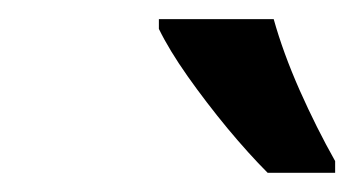

<svg xmlns="http://www.w3.org/2000/svg" viewBox="-20 -786 369 200"><path d="M258.8 -606Q239.3 -625.5 217 -652.3Q194.8 -679.2 175.5 -706.5Q156.2 -733.9 145.5 -755.9V-766.1H265.1Q274.9 -731 292.2 -691.9Q309.6 -652.8 329.1 -618.2V-606Z"/></svg>

Font: Open Sans SemiBold
Style: Italic
Weight: 600
Italic angle: -12°
Designer: Monotype Design Team
Foundry: Monotype Imaging Inc.
Version: Version 3.003; ttfautohint (v1.8.4)